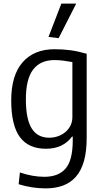

<svg xmlns="http://www.w3.org/2000/svg" viewBox="-20 -821 564 1061"><path d="M248 -617 319 -801H401L304 -610ZM232 220Q194 220 156 214Q118 208 83 197L90 132Q160 156 225 156Q302 156 341.5 111.5Q381 67 382 -40V-66H378Q328 1 234 1Q137 1 89.5 -64Q42 -129 42 -266Q42 -405 105 -477Q168 -549 282 -549Q326 -549 368 -543.5Q410 -538 459 -524V-60Q459 16 444 69Q429 122 399.5 155.5Q370 189 328 204.5Q286 220 232 220ZM252 -60Q277 -60 300 -68Q323 -76 341 -91Q359 -106 369.5 -127Q380 -148 380 -175V-478Q352 -483 329 -486Q306 -489 281 -489Q203 -489 163 -436.5Q123 -384 123 -272Q123 -163 155 -111.5Q187 -60 252 -60Z"/></svg>

Font: Encode Sans Condensed
Style: Regular
Weight: 400
Designer: Pablo Impallari, Andres Torresi
Foundry: Pablo Impallari, Andres Torresi
Version: Version 1.000; ttfautohint (v1.00) -l 8 -r 50 -G 200 -x 14 -